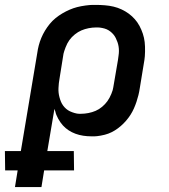

<svg xmlns="http://www.w3.org/2000/svg" viewBox="-70 -548 690 783"><path d="M-9 215 2 147H-49L-50 68H15L82 -332Q84 -347 88 -362.5Q92 -378 98.5 -393.5Q105 -409 113.5 -423Q122 -437 132.5 -450Q143 -463 156.5 -474Q170 -485 184.5 -493.5Q199 -502 214 -508.5Q229 -515 244.5 -519Q260 -523 278.5 -525.5Q297 -528 308 -528H321Q339 -528 357.5 -526.5Q376 -525 393 -521Q410 -517 426 -509.5Q442 -502 455.5 -492Q469 -482 480 -469.5Q491 -457 499 -442Q507 -427 512.5 -410.5Q518 -394 520 -376.5Q522 -359 521.5 -337.5Q521 -316 519 -304L500 -188Q498 -174 494.5 -160Q491 -146 486.5 -132.5Q482 -119 476 -105.5Q470 -92 462 -79.5Q454 -67 444 -55.5Q434 -44 422.5 -34Q411 -24 398 -16Q385 -8 371.5 -3Q358 2 341 5Q324 8 315 8H303Q286 8 269.5 5.5Q253 3 238 -2.5Q223 -8 210 -16.5Q197 -25 186.5 -36.5Q176 -48 167 -64.5Q158 -81 156 -92L152 -104L123 68H231L232 147H110L99 215ZM252 -84H261Q275 -84 290.5 -87Q306 -90 320 -96Q334 -102 346.5 -112.5Q359 -123 368 -135.5Q377 -148 384 -165Q391 -182 392 -192L411 -303Q412 -312 413.5 -321.5Q415 -331 415 -340.5Q415 -350 413.5 -359Q412 -368 409 -376.5Q406 -385 402 -393Q398 -401 392.5 -407.5Q387 -414 380 -419.5Q373 -425 365 -428.5Q357 -432 346.5 -434Q336 -436 330 -436H321Q307 -436 291.5 -433Q276 -430 262 -424Q248 -418 235 -407.5Q222 -397 213 -384.5Q204 -372 197.5 -355Q191 -338 189 -329L173 -229Q171 -219 170 -209Q169 -199 168.5 -189Q168 -179 169 -170Q170 -161 172.5 -151.5Q175 -142 178.5 -133.5Q182 -125 187.5 -117.5Q193 -110 200 -104Q207 -98 215.5 -94Q224 -90 234.5 -87Q245 -84 252 -84Z"/></svg>

Font: Iosevka Aile Semibold
Style: Italic
Weight: 600
Italic angle: -9°
Designer: Belleve Invis
Foundry: Belleve Invis
Version: Version 31.1.0; ttfautohint (v1.8.4)